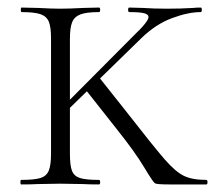

<svg xmlns="http://www.w3.org/2000/svg" viewBox="-20 -488 577 508"><path d="M36 -12Q71 -12 87 -17Q103 -22 109 -36.5Q115 -51 115 -81V-387Q115 -417 109 -431Q103 -445 87 -450.5Q71 -456 37 -456Q35 -456 35 -462Q35 -468 37 -468L81 -467Q117 -465 139 -465Q164 -465 200 -467L242 -468Q245 -468 245 -462Q245 -456 242 -456Q209 -456 193 -450Q177 -444 171 -429.5Q165 -415 165 -385V-81Q165 -50 170.5 -36Q176 -22 191.5 -17Q207 -12 242 -12Q245 -12 245 -6Q245 0 242 0Q215 0 200 -1L139 -2L80 -1Q64 0 36 0Q34 0 34 -6Q34 -12 36 -12ZM290 -145 204 -254 241 -285 310 -198Q388 -98 416 -66Q444 -34 466 -23Q488 -12 526 -12Q529 -12 529 -6Q529 0 526 0H428Q395 0 390 -3Q385 -6 361 -46Q337 -86 290 -145ZM373 -443Q373 -450 361.5 -453Q350 -456 322 -456Q319 -456 319 -462Q319 -468 322 -468L358 -467Q388 -465 422 -465Q459 -465 491 -467Q499 -468 511 -468Q514 -468 514 -462Q514 -456 511 -456Q478 -456 435 -440Q392 -424 354 -387L151 -189L129 -188L333 -393Q373 -431 373 -443Z"/></svg>

Font: Cormorant SC Light
Style: Regular
Weight: 300
Designer: Christian Thalmann (Catharsis Fonts)
Foundry: Catharsis Fonts
Version: Version 4.000